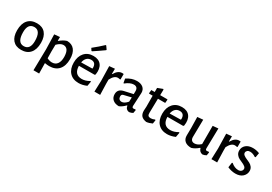

<svg xmlns="http://www.w3.org/2000/svg" viewBox="35 -1741 4192 2959"><g transform="rotate(30 2131.0 -261.5)"><path d="M252 -470Q349 -470 401.5 -409.5Q454 -349 454 -238Q454 -119 398 -55Q342 9 239 9Q142 9 89.5 -51.5Q37 -112 37 -223Q37 -342 93 -406Q149 -470 252 -470ZM246 -399Q132 -399 132 -245Q132 -61 246 -61Q359 -61 359 -215Q359 -399 246 -399Z M662 -463 661 -397H668Q726 -447 788 -466Q874 -466 920.5 -408.5Q967 -351 967 -244Q967 -123 908 -57Q849 9 740 9Q707 9 662 1L665 185H564L571 -193L564 -454ZM659 -202 661 -84Q707 -61 748 -61Q809 -61 841 -105Q873 -149 872 -231Q869 -384 771 -384Q720 -384 661 -324Z M1334 -708 1344 -707 1382 -653 1380 -643Q1288 -577 1199 -519L1189 -520L1163 -560Q1256 -634 1334 -708ZM1262 9Q1159 9 1100.5 -54.5Q1042 -118 1042 -228Q1042 -339 1100 -404Q1158 -469 1257 -469Q1354 -469 1399 -407.5Q1444 -346 1427 -238L1416 -226L1136 -225Q1139 -70 1274 -70Q1341 -70 1409 -111L1419 -105L1404 -23Q1331 9 1262 9ZM1256 -400Q1210 -400 1180 -370.5Q1150 -341 1140 -287L1338 -291L1340 -305Q1340 -400 1256 -400Z M1640 -463 1639 -371H1646Q1697 -462 1772 -462Q1783 -462 1797 -460V-363L1786 -360Q1770 -365 1749 -365Q1687 -365 1638 -268V-202L1644 0H1542L1549 -193L1543 -454Z M2031 -470Q2100 -470 2140 -437Q2180 -404 2180 -345Q2180 -327 2174 -226Q2168 -125 2168 -108Q2168 -89 2174.5 -81.5Q2181 -74 2197 -74Q2207 -74 2227 -78L2236 -71L2226 -15Q2197 3 2163 7Q2132 4 2113 -15.5Q2094 -35 2090 -67H2083Q2032 -13 1979 8Q1910 7 1870.5 -28Q1831 -63 1831 -123Q1831 -212 1928 -234L2086 -269L2087 -323Q2087 -398 2015 -398Q1951 -398 1872 -334L1864 -339L1851 -410Q1939 -470 2031 -470ZM2086 -210 1956 -179Q1922 -172 1922 -136Q1922 -106 1938.5 -89Q1955 -72 1983 -72Q2030 -72 2083 -133Z M2466 6Q2404 -4 2376 -35.5Q2348 -67 2348 -127L2352 -199L2351 -394H2288L2284 -400L2289 -459H2350V-532L2440 -566L2449 -558L2447 -459H2575L2579 -452L2574 -394H2445L2440 -143Q2439 -106 2452.5 -91.5Q2466 -77 2498 -77Q2531 -77 2568 -95L2578 -88L2568 -24Q2513 2 2466 6Z M2837 9Q2734 9 2675.5 -54.5Q2617 -118 2617 -228Q2617 -339 2675 -404Q2733 -469 2832 -469Q2929 -469 2974 -407.5Q3019 -346 3002 -238L2991 -226L2711 -225Q2714 -70 2849 -70Q2916 -70 2984 -111L2994 -105L2979 -23Q2906 9 2837 9ZM2831 -400Q2785 -400 2755 -370.5Q2725 -341 2715 -287L2913 -291L2915 -305Q2915 -400 2831 -400Z M3266 6Q3191 6 3151 -29Q3111 -64 3112 -129L3114 -254L3110 -454L3211 -463L3206 -157Q3205 -120 3222.5 -99Q3240 -78 3275 -78Q3328 -78 3384 -129V-454L3481 -463L3474 -107Q3474 -89 3480 -81.5Q3486 -74 3501 -74Q3513 -74 3532 -78L3541 -71L3532 -15Q3499 4 3467 7Q3410 -2 3393 -64H3386Q3327 -11 3266 6Z M3722 -463 3721 -371H3728Q3779 -462 3854 -462Q3865 -462 3879 -460V-363L3868 -360Q3852 -365 3831 -365Q3769 -365 3720 -268V-202L3726 0H3624L3631 -193L3625 -454Z M4096 -469Q4156 -469 4213 -446L4199 -366L4186 -363Q4134 -398 4084 -398Q4054 -398 4036.5 -382Q4019 -366 4019 -343Q4019 -320 4040.5 -303Q4062 -286 4092 -273.5Q4122 -261 4152.5 -246Q4183 -231 4204.5 -203Q4226 -175 4226 -136Q4226 -76 4180.5 -33.5Q4135 9 4053 9Q3984 9 3913 -22L3925 -107L3936 -114Q3998 -60 4064 -60Q4096 -60 4115.5 -77.5Q4135 -95 4135 -119Q4135 -142 4113.5 -159Q4092 -176 4062 -189Q4032 -202 4001.5 -217Q3971 -232 3949.5 -261Q3928 -290 3928 -330Q3928 -391 3973 -430Q4018 -469 4096 -469Z"/></g></svg>

Font: Alegreya Sans Medium
Style: Regular
Weight: 500
Designer: Juan Pablo del Peral
Foundry: Huerta Tipografica
Version: Version 2.007